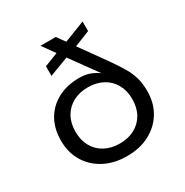

<svg xmlns="http://www.w3.org/2000/svg" viewBox="-157 -797 905 937"><g transform="rotate(-30 295.0 -329.0)"><path d="M295 10Q224 10 169 -18.5Q114 -47 83 -98Q52 -149 52 -217Q52 -284 80.5 -333.5Q109 -383 161 -410.5Q213 -438 282 -438Q317 -438 343.5 -427.5Q370 -417 388 -403L278 -555L170 -514V-568L247 -598L197 -668H283L316 -622L434 -668V-614L346 -579L449 -435Q481 -390 500.5 -356.5Q520 -323 529 -290.5Q538 -258 538 -217Q538 -149 507 -98Q476 -47 421.5 -18.5Q367 10 295 10ZM295 -61Q343 -61 379 -80.5Q415 -100 435 -135.5Q455 -171 455 -219Q455 -267 435 -302.5Q415 -338 379 -357.5Q343 -377 295 -377Q247 -377 211 -357.5Q175 -338 155 -302.5Q135 -267 135 -219Q135 -171 155 -135.5Q175 -100 211 -80.5Q247 -61 295 -61Z"/></g></svg>

Font: Gantari
Style: Regular
Weight: 400
Designer: Anugrah Pasau
Foundry: Lafontype
Version: Version 1.000; ttfautohint (v1.8.3)